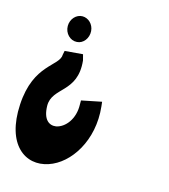

<svg xmlns="http://www.w3.org/2000/svg" viewBox="-117 -720 642 731"><g transform="rotate(15 203.5 -354.0)"><path d="M-24 -260C-33 -100 54 -40 140 -69C222 -96 291 -202 277 -333L275 -351L196 -335V-319C198 -262 165 -222 130 -215C103 -211 78 -228 77 -282C76 -357 177 -358 164 -484L158 -507L87 -501L84 -486C84 -439 -15 -423 -24 -260ZM74 -596C74 -567 97 -544 123 -546C148 -547 167 -572 165 -600C163 -627 142 -646 119 -646C95 -646 74 -624 74 -596Z"/></g></svg>

Font: Charger Slice
Style: Regular
Weight: 400
Designer: Jasper
Foundry: Cannot Into Space Fonts
Version: Version 1.1